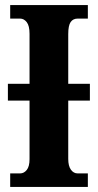

<svg xmlns="http://www.w3.org/2000/svg" viewBox="-20 -734 384 754"><path d="M20 -53H59Q74 -53 85 -66.5Q96 -80 96 -109V-339H11V-405H96V-601Q96 -633 85 -647Q74 -661 59 -661H20V-714H325V-661H285Q267 -661 257.5 -647.5Q248 -634 248 -600V-405H333V-339H248V-110Q248 -82 258.5 -67.5Q269 -53 285 -53H325V0H20Z"/></svg>

Font: Noto Serif CondExtraBold
Style: Regular
Weight: 800
Width: 3
Designer: Monotype Design Team
Foundry: Monotype Imaging Inc.
Version: Version 1.001